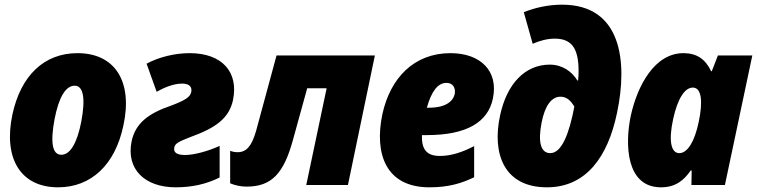

<svg xmlns="http://www.w3.org/2000/svg" viewBox="-20 -790 3233 820"><path d="M228 10C370 10 472 -87 507 -254C548 -442 471 -563 311 -563C169 -563 69 -468 33 -301C-7 -112 69 10 228 10ZM242 -129C204 -129 194 -179 213 -281C231 -374 260 -424 299 -424C336 -424 346 -370 327 -270C309 -177 279 -129 242 -129Z M730 10C801 10 862 -4 918 -32V-167C873 -146 811 -128 770 -128C743 -128 720 -135 724 -158C726 -178 746 -186 794 -205C902 -244 958 -285 975 -362C1000 -482 929 -563 790 -563C726 -563 658 -546 606 -518L649 -398C681 -416 721 -433 758 -433C786 -433 801 -421 797 -398C793 -375 769 -361 711 -339C611 -305 558 -262 542 -186C518 -68 598 10 730 10Z M1033 7C1141 7 1192 -50 1231 -192L1292 -413H1375L1288 0H1466L1581 -553H1161L1074 -232C1055 -165 1032 -140 995 -140C983 -140 973 -142 963 -146V-7C985 2 1009 7 1033 7Z M1814 10C1896 10 1951 -7 2005 -33V-166C1953 -139 1906 -124 1858 -124C1800 -124 1780 -155 1782 -213H1803C1973 -213 2064 -268 2085 -369C2110 -487 2032 -563 1904 -563C1749 -563 1647 -458 1613 -302C1578 -134 1627 10 1814 10ZM1887 -436C1914 -436 1927 -415 1922 -388C1914 -356 1882 -330 1812 -330H1803C1823 -401 1850 -436 1887 -436Z M2316 10C2483 10 2576 -120 2615 -307C2662 -528 2634 -770 2381 -770C2323 -770 2267 -758 2217 -738L2255 -603C2284 -616 2318 -625 2349 -625C2419 -625 2451 -587 2451 -487C2451 -478 2451 -463 2449 -446H2446C2423 -484 2382 -514 2328 -514C2223 -514 2145 -433 2116 -298C2080 -133 2133 10 2316 10ZM2330 -136C2289 -136 2277 -184 2293 -266C2307 -338 2335 -377 2374 -377C2403 -377 2420 -356 2433 -335C2411 -219 2379 -136 2330 -136Z M2803 10C2865 10 2901 -20 2930 -62H2934L2933 0H3076L3193 -553H3046L3020 -486H3017C2993 -537 2956 -563 2899 -563C2775 -563 2702 -423 2674 -296C2648 -172 2654 10 2803 10ZM2881 -136C2845 -136 2835 -191 2855 -282C2873 -365 2903 -416 2939 -416C2976 -416 2983 -357 2964 -269C2947 -187 2917 -136 2881 -136Z"/></svg>

Font: Noto Sans SemiCondensed Black
Style: Italic
Weight: 900
Width: 4
Italic angle: -12°
Designer: Monotype Design Team
Foundry: Monotype Imaging Inc.
Version: Version 2.013